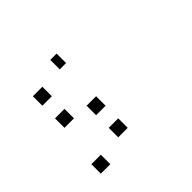

<svg xmlns="http://www.w3.org/2000/svg" viewBox="-108 -609 716 716"><g transform="rotate(-45 250.0 -250.5)"><path d="M250 -133.3V-83.3H200V-133.3ZM108.3 -83.3V-33.3H58.3V-83.3ZM250 -250V-200H200V-250ZM133.3 -300V-250H83.3V-300ZM258.3 -466.7V-416.7H225V-466.7ZM133.3 -416.7V-366.7H83.3V-416.7Z"/></g></svg>

Font: 0xA000-Boxes
Style: Boxes
Weight: 400
Version: Version 0.1